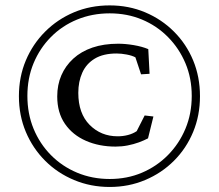

<svg xmlns="http://www.w3.org/2000/svg" viewBox="-20 -706 831 729"><path d="M396.5 3.9Q324.2 3.9 261.2 -22.5Q198.2 -48.8 151.4 -95.7Q104.5 -142.6 78.1 -205.1Q51.8 -267.6 51.8 -340.8Q51.8 -414.1 78.1 -476.6Q104.5 -539.1 151.4 -585.9Q198.2 -632.8 260.7 -659.2Q323.2 -685.5 396.5 -685.5Q468.8 -685.5 531.2 -659.2Q593.8 -632.8 640.6 -585.9Q687.5 -539.1 713.4 -476.6Q739.3 -414.1 739.3 -340.8Q739.3 -267.6 713.4 -205.1Q687.5 -142.6 640.6 -95.7Q593.8 -48.8 531.2 -22.5Q468.8 3.9 396.5 3.9ZM418.9 -149.4Q356.4 -149.4 306.2 -171.4Q255.9 -193.4 226.6 -235.8Q197.3 -278.3 197.3 -339.8Q197.3 -383.8 212.9 -419.9Q228.5 -456.1 258.3 -483.4Q288.1 -510.7 331.1 -525.4Q374 -540 428.7 -540Q456.1 -540 487.8 -534.7Q519.5 -529.3 543 -519.5L547.9 -425.8L515.6 -423.8L494.1 -488.3Q481.4 -495.1 460.9 -499Q440.4 -502.9 422.9 -502.9Q372.1 -502.9 339.8 -483.4Q307.6 -463.9 292.5 -430.2Q277.3 -396.5 277.3 -353.5Q277.3 -275.4 320.3 -231.9Q363.3 -188.5 426.8 -188.5Q447.3 -188.5 465.8 -193.4Q484.4 -198.2 499 -208L529.3 -267.6L562.5 -263.7L542 -180.7Q527.3 -172.9 507.3 -165.5Q487.3 -158.2 464.8 -153.8Q442.4 -149.4 418.9 -149.4ZM396.5 -26.4Q462.9 -26.4 519 -50.3Q575.2 -74.2 617.7 -117.2Q660.2 -160.2 684.1 -217.3Q708 -274.4 708 -341.8Q708 -409.2 684.1 -465.8Q660.2 -522.5 617.7 -565.4Q575.2 -608.4 519 -631.8Q462.9 -655.3 396.5 -655.3Q330.1 -655.3 272.9 -631.8Q215.8 -608.4 173.3 -565.4Q130.9 -522.5 107.4 -465.8Q84 -409.2 84 -341.8Q84 -274.4 107.4 -217.3Q130.9 -160.2 173.3 -117.2Q215.8 -74.2 272.9 -50.3Q330.1 -26.4 396.5 -26.4Z"/></svg>

Font: Crimson Pro Light
Style: Regular
Weight: 300
Designer: Jacques Le Bailly
Foundry: Baron von Fonthausen
Version: Version 1.003